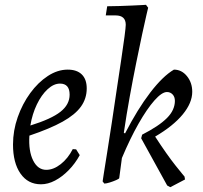

<svg xmlns="http://www.w3.org/2000/svg" viewBox="-20 -753 844 797"><path d="M340 -386Q340 -344 316 -310.5Q292 -277 240 -248Q188 -219 102 -190Q98 -126 117.5 -87Q137 -48 172 -48Q202 -48 232 -71.5Q262 -95 282 -134L296 -133L311 -109Q292 -74 265 -46.5Q238 -19 208.5 -3.5Q179 12 150 12Q96 12 65 -32.5Q34 -77 34 -153Q34 -211 53.5 -266.5Q73 -322 105.5 -366.5Q138 -411 178.5 -437.5Q219 -464 261 -464Q299 -464 319.5 -444Q340 -424 340 -386ZM229 -406Q203 -406 177.5 -382.5Q152 -359 133 -319.5Q114 -280 106 -232Q193 -259 231 -289Q269 -319 269 -360Q269 -406 229 -406Z M566 -179 570 -194Q605 -212 630.5 -229Q656 -246 673 -263Q690 -280 698 -298Q706 -316 706 -334Q706 -351 696.5 -361Q687 -371 673 -371Q652 -371 621 -336Q590 -301 555 -239.5Q520 -178 486 -97L475 -14Q475 -11 462.5 -5.5Q450 0 435.5 4.5Q421 9 413 9L406 0Q406 0 411 -33Q416 -66 425 -121Q434 -176 444 -243Q454 -310 464 -377.5Q474 -445 483 -504Q492 -563 497 -602Q502 -641 502 -650Q502 -689 460 -689H419L425 -727Q448 -727 475.5 -728Q503 -729 528.5 -730Q554 -731 570 -732Q586 -733 586 -733L595 -721Q595 -721 588 -691.5Q581 -662 570 -610.5Q559 -559 545.5 -492.5Q532 -426 518.5 -351.5Q505 -277 494 -202L499 -199Q551 -300 603.5 -368.5Q656 -437 702 -464Q734 -464 756 -437Q778 -410 778 -372Q778 -326 738.5 -278Q699 -230 624 -186Q648 -149 669.5 -118.5Q691 -88 708.5 -66Q726 -44 736 -32Q746 -20 746 -20L748 -8L687 24L674 17Z"/></svg>

Font: Alegreya
Style: Italic
Weight: 400
Italic angle: -7°
Designer: Juan Pablo del Peral
Foundry: Huerta Tipografica
Version: Version 2.009